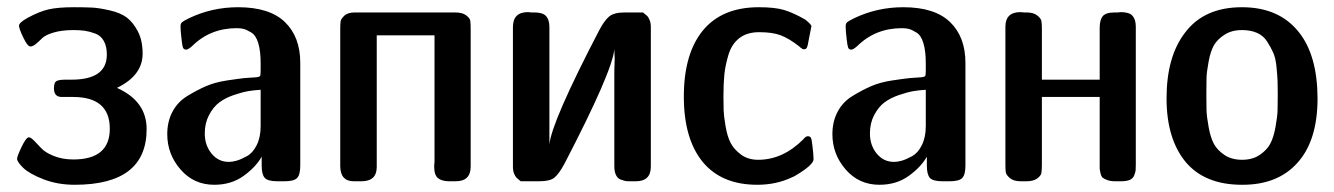

<svg xmlns="http://www.w3.org/2000/svg" viewBox="-20 -507 3731 537"><path d="M27.8 -63Q27.8 -69.8 40.5 -96.4Q53.2 -123 61 -123Q65.9 -123 75.4 -113.5Q85 -104 95.9 -92Q106.9 -80.1 130.9 -70.6Q154.8 -61 185.1 -61Q287.1 -61 287.1 -147Q287.1 -235.8 184.1 -235.8H152.8Q130.9 -235.8 130.9 -259.8Q130.9 -275.9 137.5 -280Q144 -284.2 164.1 -284.2H180.2Q279.3 -284.2 278.8 -355Q278.8 -377 270.5 -392.1Q262.2 -407.2 246.6 -413.1Q231 -418.9 217.5 -420.9Q204.1 -422.9 186 -422.9Q152.8 -422.9 129.9 -416Q106.9 -409.2 97.9 -400.1Q88.9 -391.1 80.3 -384Q71.8 -377 64.9 -377Q57.1 -377 45.2 -401.9Q33.2 -426.8 33.2 -435.1Q33.2 -443.8 57.1 -457Q90.3 -475.1 116.7 -481Q143.1 -486.8 187 -486.8Q217.8 -486.8 237.3 -485.8Q256.8 -484.9 286.9 -478Q316.9 -471.2 334.5 -458Q352.1 -444.8 365.5 -419.4Q378.9 -394 378.9 -356.9Q378.9 -295.9 307.1 -261.2Q390.1 -224.1 390.1 -146Q390.1 9.8 189 9.8Q141.1 9.8 101.6 -5.6Q62 -21 44.9 -37.6Q27.8 -54.2 27.8 -63Z M447.8 -131.8Q447.8 -167 462.4 -194.6Q477.1 -222.2 503.9 -238.5Q530.8 -254.9 555.9 -265.9Q581.1 -276.9 615 -282Q648.9 -287.1 663.8 -288.6Q678.7 -290 697.8 -291Q705.6 -292 707.3 -294.4Q709 -296.9 709 -310.1V-330.1Q709 -364.3 702.4 -386.2Q695.8 -408.2 682.9 -416Q669.9 -423.8 661.9 -426Q653.8 -428.2 642.1 -428.2Q567.9 -428.2 517.1 -377.9Q505.9 -368.2 501 -368.2Q494.1 -368.2 491.9 -373.5Q489.7 -378.9 487.8 -397Q484.9 -420.9 484.9 -433.1Q484.9 -440.9 488.8 -444.6Q492.7 -448.2 508.8 -456.1Q572.8 -486.8 646 -486.8Q733.9 -486.8 776.9 -445.3Q819.8 -403.8 819.8 -331.1V-43.9Q819.8 -18.1 810.8 -9Q801.8 0 775.9 0H755.9Q729 0 720.5 -9.5Q711.9 -19 711.9 -43.9V-68.8Q695.8 -40 661.4 -15.1Q627 9.8 579.1 9.8Q522 9.8 484.9 -33Q447.8 -75.7 447.8 -131.8ZM552.7 -133.8Q552.7 -100.6 571.8 -77.4Q590.8 -54.2 620.1 -54.2Q629.9 -54.2 641.8 -57.6Q653.8 -61 670.4 -70.1Q687 -79.1 698 -101.1Q709 -123 709 -154.8V-255.9Q690.9 -254.9 673.8 -252Q656.7 -249 633.3 -241Q609.9 -232.9 593.3 -220.5Q576.7 -208 564.7 -185.3Q552.7 -162.6 552.7 -133.8Z M931.6 -43V-424.8Q931.6 -439.9 932.6 -447Q933.6 -454.1 943.1 -463.1Q952.6 -472.2 972.7 -472.2H1252.4Q1273.4 -472.2 1283.9 -464.1Q1294.4 -456.1 1295.4 -448.5Q1296.4 -440.9 1296.4 -423.8V-41Q1296.4 0 1254.4 0H1236.3Q1216.3 0 1205.3 -8.5Q1194.3 -17.1 1194.3 -42Q1194.3 -43.9 1194.8 -48.6Q1195.3 -53.2 1195.3 -55.2V-408.2H1033.7V-40Q1033.7 0 990.7 0H969.7Q931.6 0 931.6 -43Z M1414.6 -41V-431.2Q1414.6 -473.1 1456.5 -473.1Q1458.5 -473.1 1461.4 -472.7Q1464.4 -472.2 1466.3 -472.2H1474.6Q1498.5 -472.2 1507.6 -461.7Q1516.6 -451.2 1516.6 -431.2V-103Q1522.5 -166 1656.2 -422.9Q1670.4 -449.7 1683.8 -460.9Q1697.3 -472.2 1727.5 -472.2H1778.3Q1787.1 -465.3 1790.3 -462.2Q1793.5 -459 1796.9 -450.9Q1800.3 -442.9 1800.3 -431.2V-41Q1800.3 0 1758.3 0H1740.2Q1732.4 0 1728 -1Q1723.6 -2 1715.6 -4.9Q1707.5 -7.8 1702.9 -17.3Q1698.2 -26.9 1698.2 -42V-309.1Q1698.2 -314 1698.7 -325Q1699.2 -335.9 1699.2 -341.1Q1699.2 -346.2 1698.7 -355Q1698.2 -363.8 1698.2 -369.1Q1692.4 -306.2 1558.6 -48.8Q1543.5 -21 1531 -10.5Q1518.6 0 1487.3 0H1436.5Q1427.7 -6.8 1424.6 -10Q1421.4 -13.2 1418 -21Q1414.6 -28.8 1414.6 -41Z M1892.6 -236.8Q1892.6 -356.9 1946 -421.9Q1999.5 -486.8 2102.5 -486.8Q2147.5 -486.8 2173.3 -479Q2199.2 -471.2 2232.4 -452.1Q2248.5 -439 2249.5 -434.1Q2249.5 -432.1 2242.2 -397Q2239.3 -378.9 2236.8 -374Q2234.4 -369.1 2228.5 -369.1Q2223.6 -369.1 2214.4 -377.9Q2187.5 -398.9 2164.3 -408Q2141.1 -417 2103.5 -417Q2069.3 -417 2047.9 -400.4Q2026.4 -383.8 2017.3 -353.5Q2008.3 -323.2 2005.9 -298.1Q2003.4 -272.9 2003.4 -237.8Q2003.4 -213.9 2003.9 -198.5Q2004.4 -183.1 2009.3 -154.1Q2014.2 -125 2023.7 -106.9Q2033.2 -88.9 2052.7 -74.5Q2072.3 -60.1 2100.6 -60.1Q2169.4 -60.1 2226.6 -117.2Q2233.4 -126 2239.3 -126Q2246.1 -126 2248.3 -121.1Q2250.5 -116.2 2252.4 -98.1Q2255.4 -74.2 2255.4 -62Q2255.4 -56.2 2249.3 -49.1Q2243.2 -42 2234.4 -35.4Q2225.6 -28.8 2217 -23.4Q2208.5 -18.1 2202.1 -14.2L2195.3 -11.2Q2151.4 9.8 2098.1 9.8Q1998 9.8 1945.3 -54.2Q1892.6 -118.7 1892.6 -236.8Z M2308.1 -131.8Q2308.1 -167 2322.8 -194.6Q2337.4 -222.2 2364.3 -238.5Q2391.1 -254.9 2416.3 -265.9Q2441.4 -276.9 2475.3 -282Q2509.3 -287.1 2524.2 -288.6Q2539.1 -290 2558.1 -291Q2565.9 -292 2567.6 -294.4Q2569.3 -296.9 2569.3 -310.1V-330.1Q2569.3 -364.3 2562.7 -386.2Q2556.2 -408.2 2543.2 -416Q2530.3 -423.8 2522.2 -426Q2514.2 -428.2 2502.4 -428.2Q2428.2 -428.2 2377.4 -377.9Q2366.2 -368.2 2361.3 -368.2Q2354.5 -368.2 2352.3 -373.5Q2350.1 -378.9 2348.1 -397Q2345.2 -420.9 2345.2 -433.1Q2345.2 -440.9 2349.1 -444.6Q2353 -448.2 2369.1 -456.1Q2433.1 -486.8 2506.3 -486.8Q2594.2 -486.8 2637.2 -445.3Q2680.2 -403.8 2680.2 -331.1V-43.9Q2680.2 -18.1 2671.1 -9Q2662.1 0 2636.2 0H2616.2Q2589.4 0 2580.8 -9.5Q2572.3 -19 2572.3 -43.9V-68.8Q2556.2 -40 2521.7 -15.1Q2487.3 9.8 2439.5 9.8Q2382.3 9.8 2345.2 -33Q2308.1 -75.7 2308.1 -131.8ZM2413.1 -133.8Q2413.1 -100.6 2432.1 -77.4Q2451.2 -54.2 2480.5 -54.2Q2490.2 -54.2 2502.2 -57.6Q2514.2 -61 2530.8 -70.1Q2547.4 -79.1 2558.3 -101.1Q2569.3 -123 2569.3 -154.8V-255.9Q2551.3 -254.9 2534.2 -252Q2517.1 -249 2493.7 -241Q2470.2 -232.9 2453.6 -220.5Q2437 -208 2425 -185.3Q2413.1 -162.6 2413.1 -133.8Z M2792 -46.9V-432.1Q2792 -473.1 2834 -473.1Q2835.9 -473.1 2838.9 -472.7Q2841.8 -472.2 2843.8 -472.2H2851.1Q2870.1 -472.2 2880.6 -464.1Q2891.1 -456.1 2892.6 -448.5Q2894 -440.9 2894 -429.2V-284.2H3055.7V-429.2Q3055.7 -451.2 3064.2 -461.7Q3072.8 -472.2 3097.7 -472.2H3106Q3107.9 -472.2 3110.8 -472.7Q3113.8 -473.1 3114.7 -473.1Q3138.7 -473.1 3147.7 -462.6Q3156.7 -452.1 3156.7 -432.1V-46.9Q3156.7 -34.7 3156.2 -30.3Q3155.8 -25.9 3152.3 -16.8Q3148.9 -7.8 3139.9 -3.9Q3130.9 0 3114.7 0H3099.1Q3085.9 0 3076.9 -3.4Q3067.9 -6.8 3064 -10Q3060.1 -13.2 3057.9 -22.7Q3055.7 -32.2 3055.7 -34.2Q3055.7 -36.1 3055.7 -46.9V-235.8H2894V-46.9Q2894 -30.8 2892.6 -22.9Q2891.1 -15.1 2880.6 -7.6Q2870.1 0 2850.1 0H2835Q2814.9 0 2804.4 -9Q2793.9 -18.1 2793 -25.4Q2792 -32.7 2792 -46.9Z M3242.7 -231.9Q3242.7 -348.1 3293.9 -415Q3347.2 -486.8 3453.6 -486.8Q3557.6 -486.8 3612.8 -417Q3664.6 -352.1 3665 -231.9Q3665 -113.8 3608.9 -51.8Q3553.7 10.3 3453.6 9.8Q3349.6 9.8 3295.9 -54.2Q3242.7 -119.1 3242.7 -231.9ZM3553.7 -244.1Q3553.7 -267.1 3553.2 -280.5Q3552.7 -293.9 3550.3 -319.1Q3547.9 -344.2 3541.3 -359.1Q3534.7 -374 3524.2 -390.6Q3513.7 -407.2 3495.8 -415Q3478 -422.9 3453.6 -422.9Q3424.8 -422.9 3404.8 -409.9Q3384.8 -397 3375.2 -380.4Q3365.7 -363.8 3360.4 -335Q3355 -306.2 3354.5 -289.6Q3354 -272.9 3354 -243.9Q3354 -214.8 3354.5 -198Q3355 -181.2 3360.4 -151.6Q3365.7 -122.1 3375.2 -104.5Q3384.8 -86.9 3404.8 -73.5Q3424.8 -60.1 3453.9 -60.1Q3482.9 -60.1 3502.9 -73.5Q3522.9 -86.9 3532.5 -104.5Q3542 -122.1 3547.4 -151.6Q3552.7 -181.2 3553.2 -198Q3553.7 -214.8 3553.7 -244.1Z"/></svg>

Font: CMU Sans Serif Demi Condensed
Style: DemiCondensed
Weight: 600
Width: 3
Version: Version 0.7.0